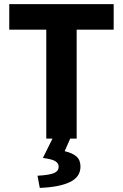

<svg xmlns="http://www.w3.org/2000/svg" viewBox="-20 -672 596 931"><path d="M204.4 0V-528H24.9V-651.8H531.2V-528H351.7V0ZM172.9 239.1 161.9 180.1Q220.5 176.8 242.5 167Q264.4 157.2 264.4 136Q264.4 120.4 249.2 110.2Q234 99.9 188 93.9L236.3 -3.6H322L293.6 61.1Q331.4 69.7 350.8 86.9Q370.2 104 370.2 135.6Q370.2 186.7 318.3 211.2Q266.4 235.7 172.9 239.1Z"/></svg>

Font: Source Sans Variable
Style: Regular
Weight: 200
Designer: Paul D. Hunt
Foundry: Adobe Systems Incorporated
Version: Version 3.006;hotconv 1.0.111;makeotfexe 2.5.65597